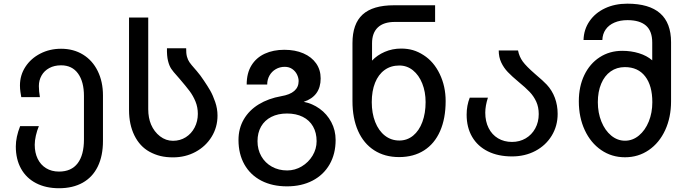

<svg xmlns="http://www.w3.org/2000/svg" viewBox="-20 -818 3640 1020"><path d="M64 -40Q64 -89.5 87 -148H186.5Q176.5 -124 170.5 -97.5Q164.5 -71 164.5 -49Q164.5 -7 180 25.2Q195.5 57.5 224.8 75.5Q254 93.5 293.5 93.5Q359 93.5 392.5 49.5Q426 5.5 426 -77V-308Q426 -384 394.5 -427.5Q363 -471 304.5 -471Q268.5 -471 241.8 -456.5Q215 -442 200.8 -416.8Q186.5 -391.5 186.5 -361Q186.5 -333.5 192 -302H93Q91 -312.5 88.5 -329.8Q86 -347 86 -364Q86 -418.5 115 -463Q144 -507.5 194 -533.2Q244 -559 304.5 -559Q370.5 -559 421 -528Q471.5 -497 499.2 -440.5Q527 -384 527 -311V-69Q527 10 499.5 66.5Q472 123 419.5 152.5Q367 182 293.5 182Q223.5 182 171.5 155Q119.5 128 91.8 78Q64 28 64 -40Z M774 -12Q722.5 -40.5 694 -98.5Q665.5 -156.5 665.5 -233V-725H767.5V-238Q767.5 -192 782.5 -156.5Q799 -118 830 -94Q861 -70 899 -70Q937 -70 967 -89Q997 -108 1014 -140.8Q1031 -173.5 1031 -213Q1031 -248.5 1018.5 -278.8Q1006 -309 987.8 -333.5Q969.5 -358 933.5 -400L920 -415.5Q901 -436 890 -452.2Q879 -468.5 872.5 -495Q866 -521.5 867 -561.5H969Q968.5 -534.5 973.2 -517Q978 -499.5 986.8 -487Q995.5 -474.5 1015 -452.5L1025 -441Q1044.5 -418.5 1063.5 -389.5Q1082.5 -361.5 1096.8 -336.8Q1111 -312 1123.2 -276.5Q1135.5 -241 1135.5 -204Q1135.5 -142 1104.2 -91.2Q1073 -40.5 1019 -11.2Q965 18 899 18Q862.5 18 832.5 10.8Q802.5 3.5 774 -12Z M1247 -74.5Q1247 -135.5 1275.2 -184Q1303.5 -232.5 1354.8 -263.8Q1406 -295 1474 -307Q1566.5 -322.5 1566.5 -387.5Q1566.5 -404 1558 -421.8Q1549.5 -439.5 1532.8 -451.2Q1516 -463 1492.5 -463Q1466.5 -463 1445 -450.5Q1423.5 -438 1411.5 -416.5Q1399.5 -395 1399.5 -369H1290.5Q1290.5 -429.5 1316 -470.8Q1341.5 -512 1386.8 -532.8Q1432 -553.5 1490.5 -553.5Q1548 -553.5 1591.8 -534.5Q1635.5 -515.5 1659.5 -481.2Q1683.5 -447 1683.5 -401.5Q1683.5 -307 1593.5 -277Q1639 -268.5 1678 -240.5Q1717 -212.5 1740 -169.2Q1763 -126 1763 -74.5Q1763 -0.5 1731 55.2Q1699 111 1640.5 141.5Q1582 172 1504.5 172Q1426.5 172 1368.2 141.8Q1310 111.5 1278.5 55.8Q1247 0 1247 -74.5ZM1662 -68Q1662 -113 1643 -146.2Q1624 -179.5 1588.5 -197.2Q1553 -215 1504.5 -215Q1457 -215 1421.5 -197Q1386 -179 1367 -145.8Q1348 -112.5 1348 -68Q1348 -23.5 1368.2 12Q1388.5 47.5 1424.5 67.5Q1460.5 87.5 1505.5 87.5Q1547 87.5 1583 66Q1619 44.5 1640.5 8.8Q1662 -27 1662 -68Z M1852.5 -281V-589Q1852.5 -691.5 1906.5 -740.8Q1960.5 -790 2073 -790H2291.5V-701.5H2078Q2018 -701.5 1987.2 -672.2Q1956.5 -643 1956.5 -588V-496Q1983.5 -525 2024 -542.5Q2064.5 -560 2111 -560Q2144.5 -560 2173.2 -551.8Q2202 -543.5 2230.5 -525Q2284.5 -490.5 2316 -425Q2347.5 -359.5 2347.5 -281Q2347.5 -188.5 2318 -121.5Q2288.5 -54.5 2232.8 -19Q2177 16.5 2100 16.5Q2024 16.5 1968 -19.5Q1912 -55.5 1882.2 -122.5Q1852.5 -189.5 1852.5 -281ZM2241 -275.5Q2241 -330 2223.2 -374.5Q2205.5 -419 2173.8 -444.5Q2142 -470 2101.5 -470Q2056 -470 2023 -446Q1990 -422 1972.5 -378.2Q1955 -334.5 1955 -275.5Q1955 -216.5 1973.2 -170Q1991.5 -123.5 2024.8 -97.5Q2058 -71.5 2101.5 -71.5Q2143 -71.5 2174.8 -97.5Q2206.5 -123.5 2223.8 -170Q2241 -216.5 2241 -275.5Z M2459 -209Q2459 -257.5 2475.5 -299H2572Q2558 -255.5 2558 -219.5Q2558 -173 2575.8 -137.8Q2593.5 -102.5 2625.8 -83.2Q2658 -64 2700 -64Q2740.5 -64 2772.8 -83Q2805 -102 2823.5 -135.8Q2842 -169.5 2842 -212Q2842 -249 2828.8 -278Q2815.5 -307 2793.5 -330Q2771.5 -353 2735.5 -382.5Q2699.5 -412.5 2677.8 -435.2Q2656 -458 2642.8 -486.2Q2629.5 -514.5 2629.5 -550H2732Q2738.5 -517 2757.2 -491.2Q2776 -465.5 2822 -425.5Q2868 -386.5 2884.5 -368.5Q2913 -338 2927.8 -298.2Q2942.5 -258.5 2942.5 -213Q2942.5 -149 2911 -97.2Q2879.5 -45.5 2824.2 -16.2Q2769 13 2700 13Q2626 13 2571.8 -14Q2517.5 -41 2488.2 -91Q2459 -141 2459 -209Z M3055 -280Q3055 -358.5 3084.2 -419.2Q3113.5 -480 3166 -514Q3218.5 -548 3285.5 -548Q3333 -548 3374.5 -535.2Q3416 -522.5 3445 -497.5V-592Q3445 -653 3411.8 -682Q3378.5 -711 3313.5 -711Q3274 -711 3244 -698Q3214 -685 3197.5 -661.2Q3181 -637.5 3180 -605.5H3080Q3081.5 -661.5 3111.8 -705.5Q3142 -749.5 3194.2 -774Q3246.5 -798.5 3312.5 -798.5Q3545 -798.5 3545 -594V-280Q3545 -194.5 3513.8 -126.8Q3482.5 -59 3426.8 -20.8Q3371 17.5 3300.5 17.5Q3229.5 17.5 3173.8 -20.8Q3118 -59 3086.5 -126.8Q3055 -194.5 3055 -280ZM3445.5 -275Q3445.5 -363 3407.5 -412.2Q3369.5 -461.5 3299.5 -461.5Q3256.5 -461.5 3224 -438.5Q3191.5 -415.5 3173.8 -373.2Q3156 -331 3156 -275Q3156 -219 3175 -172Q3194 -125 3227 -97.8Q3260 -70.5 3300.5 -70.5Q3341 -70.5 3374.2 -98Q3407.5 -125.5 3426.5 -172.2Q3445.5 -219 3445.5 -275Z"/></svg>

Font: JuliaMono Medium
Style: Regular
Weight: 500
Monospace: yes
Designer: cormullion
Foundry: corm
Version: Version 0.054; ttfautohint (v1.8.4)